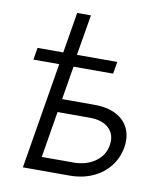

<svg xmlns="http://www.w3.org/2000/svg" viewBox="-82 -796 747 865"><g transform="rotate(10 291.5 -364.0)"><path d="M43.5 -486.3 52.7 -541.5H417.5L408.2 -486.3ZM170.4 -541.5 201.2 -727.5H264.2L232.9 -541.5ZM189.9 -333.5H347.7Q409.2 -333.5 449.2 -312.5Q489.3 -291.5 506.3 -254.2Q523.4 -216.8 515.6 -168Q507.3 -119.1 477.8 -81.1Q448.2 -43 401.1 -21.5Q354 0 293.5 0H81.1L170.4 -539.1H235.8L156.7 -61H301.3Q360.8 -61 401.4 -90.1Q441.9 -119.1 449.2 -166Q457.5 -213.9 427.7 -243.2Q397.9 -272.5 338.9 -272.5H179.7Z"/></g></svg>

Font: Inter 18pt Light
Style: Italic
Weight: 300
Italic angle: -9.3988°
Designer: Rasmus Andersson
Foundry: rsms
Version: Version 4.001;git-66647c0bb